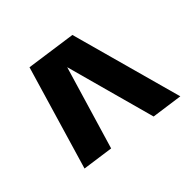

<svg xmlns="http://www.w3.org/2000/svg" viewBox="-129 -717 834 834"><g transform="rotate(45 288.0 -300.0)"><path d="M475.5 -42 -4.5 -184 28 -415 548 -558 528 -414 111 -300 495.5 -185.5Z"/></g></svg>

Font: Urbanist ExtraBold
Style: Italic
Weight: 800
Italic angle: -8°
Designer: Corey Hu
Foundry: Corey Hu
Version: Version 1.321; ttfautohint (v1.8.4.7-5d5b)